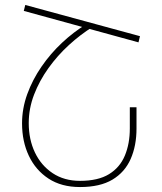

<svg xmlns="http://www.w3.org/2000/svg" viewBox="-20 -745 653 775"><path d="M355 -637Q305 -606 258.5 -563.5Q212 -521 175.5 -470Q139 -419 117.5 -363Q96 -307 96 -248Q96 -182 121 -129.5Q146 -77 192.5 -46Q239 -15 303 -15Q376 -15 420 -42Q464 -69 484 -117Q504 -165 504 -226V-312H531V-226Q531 -157 507.5 -103.5Q484 -50 434 -20Q384 10 303 10Q228 10 176 -24Q124 -58 96.5 -116Q69 -174 69 -247Q69 -307 90 -365Q111 -423 147.5 -476Q184 -529 230.5 -572.5Q277 -616 328 -647ZM82 -725 545 -599 539 -574 76 -701Z"/></svg>

Font: Noto Sans Armenian Thin
Style: Regular
Weight: 250
Version: Version 2.007